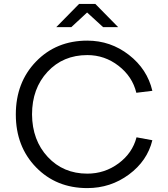

<svg xmlns="http://www.w3.org/2000/svg" viewBox="-20 -938 861 983"><path d="M679 -235 760 -220Q734 -114 640 -44.5Q546 25 427 25Q268 25 164.5 -81.5Q61 -188 61 -352Q61 -516 164.5 -623Q268 -730 427 -730Q546 -730 640 -657Q734 -584 760 -473L678 -463Q658 -546 587 -601Q516 -656 427 -656Q303 -656 223.5 -570.5Q144 -485 144 -352Q145 -220 224.5 -134.5Q304 -49 427 -49Q516 -49 587 -101.5Q658 -154 679 -235ZM585 -799H508L426 -874L345 -799H268L385 -918H468Z"/></svg>

Font: Metropolitano
Style: Regular
Weight: 400
Designer: Fonts by Alex Slobzheninov & Chris M. Simpson / Changes by Cristiano Sobral
Foundry: Fonts by Alex Slobzheninov & Chris M. Simpson / Changes by Cristiano Sobral
Version: Version 1.00;August 30, 2020;FontCreator 13.0.0.2681 64-bit